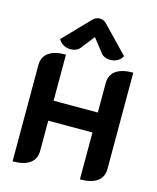

<svg xmlns="http://www.w3.org/2000/svg" viewBox="-140 -1073 966 1179"><g transform="rotate(15 342.5 -484.0)"><path d="M55 -603Q55 -655 92.5 -682Q130 -709 202 -709V-416H483V-603Q483 -655 520.5 -682Q558 -709 630 -709V-97Q630 -45 592.5 -18Q555 9 483 9V-289H202V-97Q202 -45 164.5 -18Q127 9 55 9ZM220 -748Q195 -748 174 -759.5Q153 -771 143 -792L300 -955Q320 -977 346 -977Q372 -977 392 -955L549 -792Q539 -771 518 -759.5Q497 -748 472 -748Q454 -748 439 -754Q424 -760 415 -771L346 -859L277 -771Q268 -760 253 -754Q238 -748 220 -748Z"/></g></svg>

Font: K2D ExtraBold
Style: Regular
Weight: 800
Designer: Katatrad Aksorn Co.,Ltd.
Foundry: Cadson Demak Co.,Ltd.
Version: Version 1.000; ttfautohint (v1.6)